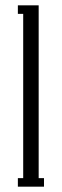

<svg xmlns="http://www.w3.org/2000/svg" viewBox="-20 -700 232 720"><path d="M47 0V-32H67V-648H47V-680H125V-32H145V0Z"/></svg>

Font: Margherita Variable
Style: Regular
Weight: 400
Designer: James Puckett
Foundry: Dunwich Type Founders
Version: Version 1.008